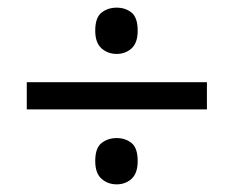

<svg xmlns="http://www.w3.org/2000/svg" viewBox="-20 -603 612 502"><path d="M285 -462Q262 -462 245.5 -476.5Q229 -491 229 -523Q229 -557 245.5 -570Q262 -583 285 -583Q308 -583 324 -570Q340 -557 340 -523Q340 -491 324 -476.5Q308 -462 285 -462ZM50 -317V-388H521V-317ZM285 -121Q262 -121 245.5 -135.5Q229 -150 229 -182Q229 -216 245.5 -229Q262 -242 285 -242Q308 -242 324 -229Q340 -216 340 -182Q340 -150 324 -135.5Q308 -121 285 -121Z"/></svg>

Font: Noto Sans Samaritan
Style: Regular
Weight: 400
Designer: Monotype Design Team
Foundry: Monotype Imaging Inc.
Version: Version 2.001; ttfautohint (v1.8.4.7-5d5b)